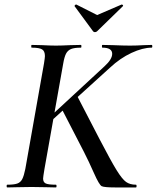

<svg xmlns="http://www.w3.org/2000/svg" viewBox="-20 -822 688 842"><path d="M12 -12Q41 -12 55.5 -17Q70 -22 77.5 -36.5Q85 -51 91 -81L173 -544Q177 -570 177 -576Q177 -598 164.5 -605.5Q152 -613 119 -613Q117 -613 117 -619Q117 -625 119 -625L164 -624Q202 -622 225 -622Q249 -622 289 -624L335 -625Q337 -625 337 -619Q337 -613 335 -613Q306 -613 291.5 -607Q277 -601 269.5 -586.5Q262 -572 257 -542L175 -81Q169 -45 169 -39Q169 -23 180.5 -17.5Q192 -12 225 -12Q228 -12 228 -6Q228 0 225 0Q197 0 182 -1L118 -2L56 -1Q40 0 12 0Q9 0 9 -6Q9 -12 12 -12ZM348 -156 251 -344 318 -402 417 -211Q467 -115 491.5 -75.5Q516 -36 533 -24Q550 -12 576 -12Q579 -12 579 -6Q579 0 576 0H485Q437 0 426 -5.5Q415 -11 392 -63Q369 -115 348 -156ZM472 -586Q472 -613 429 -613Q427 -613 427 -619Q427 -625 429 -625L475 -624Q521 -622 550 -622Q579 -622 611 -624L645 -625Q648 -625 648 -619Q648 -613 645 -613Q606 -613 556.5 -590Q507 -567 462 -525L181 -270L157 -271L438 -531Q472 -562 472 -586ZM307 -796Q307 -798 310 -800.5Q313 -803 315 -802L406 -756L513 -802H514Q517 -802 519 -799.5Q521 -797 519 -795L406 -685Q402 -681 396 -681Q391 -681 388 -685L307 -795Z"/></svg>

Font: Cormorant Garamond SemiBold
Style: Italic
Weight: 600
Italic angle: -10°
Designer: Christian Thalmann (Catharsis Fonts)
Foundry: Catharsis Fonts
Version: Version 4.000